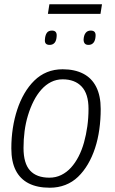

<svg xmlns="http://www.w3.org/2000/svg" viewBox="-20 -868 539 898"><path d="M213 10Q154 10 114 -10.5Q74 -31 53.5 -71.5Q33 -112 33 -174Q33 -223 40 -268.5Q47 -314 60.5 -355Q74 -396 94 -430.5Q114 -465 140.5 -491Q167 -517 200 -530.5Q233 -544 273 -544Q329 -544 369 -523.5Q409 -503 430 -461.5Q451 -420 451 -358Q451 -309 444.5 -262.5Q438 -216 424.5 -175Q411 -134 391 -100Q371 -66 345 -41Q319 -16 285.5 -3Q252 10 213 10ZM211 -37Q241 -37 266.5 -49.5Q292 -62 312 -84Q332 -106 347.5 -136Q363 -166 373 -202Q383 -238 388.5 -277.5Q394 -317 394 -359Q394 -429 362 -463Q330 -497 273 -497Q244 -497 219 -484.5Q194 -472 173.5 -449Q153 -426 137.5 -395.5Q122 -365 111 -329Q100 -293 95 -254.5Q90 -216 90 -176Q90 -104 120.5 -70.5Q151 -37 211 -37ZM394 -658Q382 -658 376.5 -664.5Q371 -671 371 -683Q372 -703 380.5 -714Q389 -725 404 -725Q417 -725 422.5 -718.5Q428 -712 427 -699Q426 -679 417.5 -668.5Q409 -658 394 -658ZM212 -658Q200 -658 194.5 -664Q189 -670 190 -682Q191 -702 198.5 -713.5Q206 -725 223 -725Q235 -725 240.5 -718.5Q246 -712 245 -699Q244 -678 235.5 -668Q227 -658 212 -658ZM204 -803 211 -848H457L450 -803Z"/></svg>

Font: Georama Light
Style: Italic
Weight: 300
Italic angle: -9°
Designer: Jean-Baptiste Levee
Foundry: Production Type
Version: Version 1.001